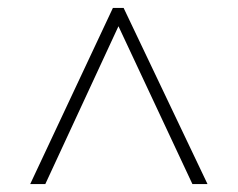

<svg xmlns="http://www.w3.org/2000/svg" viewBox="-20 -734 599 483"><path d="M56 -271 264 -714H291L502 -271H464L278 -668L94 -271Z"/></svg>

Font: Noto Serif Kannada ExtraLight
Style: Regular
Weight: 250
Version: Version 2.003